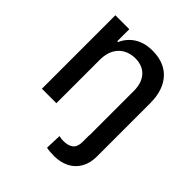

<svg xmlns="http://www.w3.org/2000/svg" viewBox="-205 -659 980 980"><g transform="rotate(45 285.0 -169.0)"><path d="M403.3 -2V-324.2Q403.3 -381.8 373.5 -414.6Q343.8 -447.3 291 -447.3Q255.4 -447.3 227.3 -431.6Q199.2 -416 183.6 -386Q168 -356 168 -314.5V0H63.5V-530.3H164.1V-443.4H169.9Q189.5 -487.3 229 -512.2Q268.6 -537.1 326.2 -537.1Q381.3 -537.1 421.9 -514.4Q462.4 -491.7 484.6 -446.8Q506.8 -401.9 506.8 -336.9V44.9Q506.8 93.8 486.8 128.7Q466.8 163.6 431.4 181.4Q396 199.2 350.6 199.2Q314.5 199.2 294.9 194.3L297.9 107.4Q315.4 111.3 330.1 111.3Q364.7 111.3 383.5 95.9Q402.3 80.6 402.3 44.9V-2Z"/></g></svg>

Font: WEMIX Pretendard Medium
Style: Regular
Weight: 500
Designer: Base glyphs from Inter by Rasmus Andersson; Hangeul glyphs from Noto Sans CJK(Source Han Sans) by Jang Soo-young and Kan
Foundry: Kil Hyung-jin
Version: Version 1.000